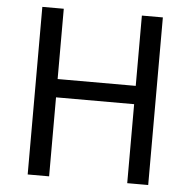

<svg xmlns="http://www.w3.org/2000/svg" viewBox="-52 -785 832 837"><g transform="rotate(5 364.0 -366.5)"><path d="M99.6 0V-733.4H193.4V-425.8H535.2V-733.4H627V0H535.2V-345.7H193.4V0Z"/></g></svg>

Font: irohakakuC Regular
Style: Regular
Weight: 400
Designer: [Source Han Sans]
Ryoko NISHIZUKA Ë•øÂ°öÊ∂ºÂ≠ê (kana & ideographs); Paul D. Hunt (Latin, Greek & Cyrillic); Wenlong ZHAN
Version: Version 1.001.20160904